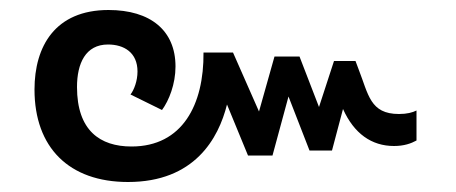

<svg xmlns="http://www.w3.org/2000/svg" viewBox="-20 -434 912 384"><path d="M476 -123H525L557 -241L599 -133H644L666 -216C688 -167 723 -142 768 -142C788 -142 802 -147 813 -153V-213C805 -209 794 -206 778 -206C720 -206 717 -245 697 -296L691 -312H648L618 -220L579 -321H529L498 -211L446 -329H387C388 -225 345 -141 243 -141C180 -141 134 -173 134 -260C134 -307 151 -345 196 -345C228 -345 255 -329 255 -291C255 -272 248 -254 241 -245L304 -214C318 -233 331 -266 331 -301C331 -373 281 -414 197 -414C90 -414 49 -341 49 -255C49 -139 118 -70 236 -70C369 -70 417 -157 434 -225Z"/></svg>

Font: Noto Sans Thai
Style: Regular
Weight: 400
Designer: Monotype Design Team
Foundry: Monotype Imaging Inc.
Version: Version 1.901